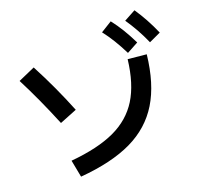

<svg xmlns="http://www.w3.org/2000/svg" viewBox="-131 -932 1127 1070"><g transform="rotate(-20 432.0 -397.0)"><path d="M641.6 -539.1 751 -528.3Q732.4 -358.9 666.7 -251.2Q601.1 -143.6 481 -85.9Q360.8 -28.3 173.8 -12.7L154.3 -114.3Q314.9 -128.9 415.5 -175.5Q516.1 -222.2 570.6 -309.8Q625 -397.5 641.6 -539.1ZM34.2 -630.9 133.8 -674.8Q212.9 -524.4 273.4 -373L170.9 -332Q102.5 -498.5 34.2 -630.9ZM558.6 -728.5 625 -769.5Q653.3 -733.4 676.5 -695.1Q699.7 -656.7 723.6 -608.4L655.3 -571.3Q631.3 -619.1 608.6 -656.2Q585.9 -693.4 558.6 -728.5ZM702.1 -745.1 770.5 -782.2Q796.4 -743.7 818.1 -704.1Q839.8 -664.6 860.4 -617.2L791 -585Q770.5 -631.3 749.3 -669.2Q728 -707 702.1 -745.1Z"/></g></svg>

Font: Pretendard GOV SemiBold
Style: Regular
Weight: 600
Designer: Base glyphs from Inter by Rasmus Andersson; Hangeul glyphs from Noto Sans CJK(Source Han Sans) by Jang Soo-young and Kan
Foundry: Kil Hyung-jin
Version: Version 1.309